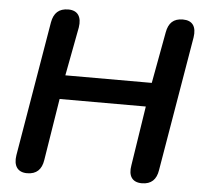

<svg xmlns="http://www.w3.org/2000/svg" viewBox="-50 -730 830 790"><g transform="rotate(5 365.0 -335.0)"><path d="M90 8C129 8 150 -13 156 -52L197 -308H553L515 -62C507 -18 524 8 564 8C603 8 624 -13 630 -52L724 -608C731 -653 714 -678 674 -678C635 -678 615 -658 608 -619L569 -407H212L250 -608C257 -652 240 -678 201 -678C162 -678 141 -658 134 -619L40 -62C33 -18 51 8 90 8Z"/></g></svg>

Font: SN Pro Semibold
Style: Italic
Weight: 600
Italic angle: -9°
Designer: Tobias Whetton
Foundry: Supernotes
Version: Version 1.001;Glyphs 3.2 (3249)